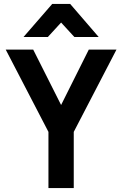

<svg xmlns="http://www.w3.org/2000/svg" viewBox="-20 -951 618 971"><path d="M244 -931H335L479 -764H356L289 -837L222 -764H99ZM225 0V-284L9 -700H148L289 -420L429 -700H569L353 -284V0Z"/></svg>

Font: Haskoy Bold
Style: Regular
Weight: 700
Designer: Ertekin Erdin
Foundry: Ertekin Erdin
Version: Version 1.500; ttfautohint (v1.8.3)